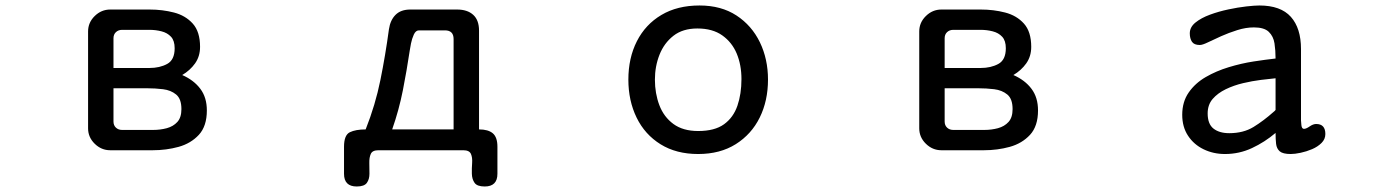

<svg xmlns="http://www.w3.org/2000/svg" viewBox="-20 -553 5040 693"><path d="M377.9 -10.7Q345.7 -10.7 321.8 -34.2Q297.9 -57.6 297.9 -89.8V-439.5Q297.9 -471.7 321.8 -495.1Q345.7 -518.6 377.9 -518.6H519.5Q566.4 -518.6 607.9 -507.8Q649.4 -497.1 675.8 -467.8Q702.1 -438.5 702.1 -383.8Q702.1 -349.6 684.1 -324.2Q666 -298.8 637.7 -282.2Q679.7 -263.7 703.1 -232.4Q726.6 -201.2 726.6 -154.3Q726.6 -97.7 697.8 -66.4Q668.9 -35.2 624.5 -22.9Q580.1 -10.7 531.2 -10.7ZM389.6 -307.6H519.5Q556.6 -307.6 583.5 -322.3Q610.4 -336.9 610.4 -378.9Q610.4 -406.2 597.2 -420.4Q584 -434.6 563 -439.9Q542 -445.3 519.5 -445.3H420.9Q407.2 -445.3 398.4 -437Q389.6 -428.7 389.6 -415ZM420.9 -84H532.2Q558.6 -84 582 -90.3Q605.5 -96.7 620.1 -112.8Q634.8 -128.9 634.8 -159.2Q634.8 -196.3 615.7 -211.9Q596.7 -227.5 568.4 -231Q540 -234.4 511.7 -234.4H389.6V-114.3Q389.6 -100.6 398.4 -92.3Q407.2 -84 420.9 -84Z M1267.6 120.1Q1221.7 120.1 1221.7 74.2V-23.4Q1221.7 -65.4 1242.7 -75.7Q1263.7 -85.9 1299.8 -85.9Q1335 -174.8 1353 -264.2Q1371.1 -353.5 1383.8 -447.3Q1388.7 -480.5 1407.7 -499.5Q1426.8 -518.6 1460.9 -518.6H1629.9Q1667 -518.6 1688 -499.5Q1709 -480.5 1709 -442.4V-85.9Q1742.2 -85.9 1758.8 -71.8Q1775.4 -57.6 1775.4 -23.4V74.2Q1775.4 120.1 1729.5 120.1Q1702.1 120.1 1692.9 106.9Q1683.6 93.8 1683.1 74.2Q1682.6 54.7 1684.1 35.2Q1685.5 15.6 1679.7 2.4Q1673.8 -10.7 1652.3 -10.7H1345.7Q1324.2 -10.7 1318.4 2.4Q1312.5 15.6 1313 35.2Q1313.5 54.7 1313.5 74.2Q1313.5 93.8 1304.2 106.9Q1294.9 120.1 1267.6 120.1ZM1395.5 -85.9H1617.2V-412.1Q1617.2 -443.4 1585.9 -443.4H1492.2Q1480.5 -443.4 1473.6 -428.2Q1466.8 -413.1 1463.4 -396Q1460 -378.9 1459 -371.1Q1448.2 -298.8 1434.1 -227.1Q1419.9 -155.3 1395.5 -85.9Z M2500 2.9Q2420.9 2.9 2364.3 -32.2Q2307.6 -67.4 2277.8 -128.4Q2248 -189.5 2248 -265.6Q2248 -343.8 2278.8 -404.3Q2309.6 -464.8 2367.2 -499Q2424.8 -533.2 2504.9 -533.2Q2583 -533.2 2638.2 -497.1Q2693.4 -460.9 2722.7 -400.4Q2752 -339.8 2752 -265.6Q2752 -189.5 2722.2 -128.9Q2692.4 -68.4 2635.7 -32.7Q2579.1 2.9 2500 2.9ZM2500 -80.1Q2559.6 -80.1 2593.3 -104.5Q2627 -128.9 2641.6 -171.4Q2656.2 -213.9 2656.2 -267.6Q2656.2 -318.4 2639.2 -359.4Q2622.1 -400.4 2586.9 -425.3Q2551.8 -450.2 2497.1 -450.2Q2444.3 -450.2 2410.6 -423.8Q2377 -397.5 2360.4 -355.5Q2343.8 -313.5 2343.8 -265.6Q2343.8 -215.8 2359.9 -173.3Q2376 -130.9 2410.6 -105.5Q2445.3 -80.1 2500 -80.1Z M3377.9 -10.7Q3345.7 -10.7 3321.8 -34.2Q3297.9 -57.6 3297.9 -89.8V-439.5Q3297.9 -471.7 3321.8 -495.1Q3345.7 -518.6 3377.9 -518.6H3519.5Q3566.4 -518.6 3607.9 -507.8Q3649.4 -497.1 3675.8 -467.8Q3702.1 -438.5 3702.1 -383.8Q3702.1 -349.6 3684.1 -324.2Q3666 -298.8 3637.7 -282.2Q3679.7 -263.7 3703.1 -232.4Q3726.6 -201.2 3726.6 -154.3Q3726.6 -97.7 3697.8 -66.4Q3668.9 -35.2 3624.5 -22.9Q3580.1 -10.7 3531.2 -10.7ZM3389.6 -307.6H3519.5Q3556.6 -307.6 3583.5 -322.3Q3610.4 -336.9 3610.4 -378.9Q3610.4 -406.2 3597.2 -420.4Q3584 -434.6 3563 -439.9Q3542 -445.3 3519.5 -445.3H3420.9Q3407.2 -445.3 3398.4 -437Q3389.6 -428.7 3389.6 -415ZM3420.9 -84H3532.2Q3558.6 -84 3582 -90.3Q3605.5 -96.7 3620.1 -112.8Q3634.8 -128.9 3634.8 -159.2Q3634.8 -196.3 3615.7 -211.9Q3596.7 -227.5 3568.4 -231Q3540 -234.4 3511.7 -234.4H3389.6V-114.3Q3389.6 -100.6 3398.4 -92.3Q3407.2 -84 3420.9 -84Z M4401.4 2.9Q4359.4 2.9 4324.2 -14.2Q4289.1 -31.2 4268.1 -63Q4247.1 -94.7 4247.1 -138.7Q4247.1 -185.5 4270.5 -219.2Q4293.9 -252.9 4332 -274.9Q4370.1 -296.9 4415 -310.5Q4460 -324.2 4504.4 -331.1Q4548.8 -337.9 4584 -341.8Q4584 -371.1 4580.1 -396.5Q4576.2 -421.9 4559.6 -438Q4543 -454.1 4505.9 -454.1Q4476.6 -454.1 4445.8 -444.3Q4415 -434.6 4387.7 -422.4Q4360.4 -410.2 4340.3 -400.4Q4320.3 -390.6 4310.5 -390.6Q4290 -390.6 4282.2 -402.3Q4274.4 -414.1 4274.4 -432.6Q4274.4 -455.1 4294.9 -471.7Q4315.4 -488.3 4347.2 -500Q4378.9 -511.7 4413.6 -519Q4448.2 -526.4 4478.5 -529.8Q4508.8 -533.2 4525.4 -533.2Q4602.5 -533.2 4639.2 -492.2Q4675.8 -451.2 4675.8 -376V-118.2Q4675.8 -114.3 4677.2 -101.1Q4678.7 -87.9 4686.5 -87.9Q4694.3 -87.9 4707 -96.7Q4719.7 -105.5 4730.5 -105.5Q4763.7 -105.5 4763.7 -69.3Q4763.7 -50.8 4750 -37.1Q4736.3 -23.4 4715.8 -14.6Q4695.3 -5.9 4674.3 -1.5Q4653.3 2.9 4638.7 2.9Q4610.4 2.9 4599.1 -6.8Q4587.9 -16.6 4585.9 -33.7Q4584 -50.8 4584 -73.2Q4544.9 -40 4499 -18.6Q4453.1 2.9 4401.4 2.9ZM4417 -72.3Q4467.8 -72.3 4504.4 -94.7Q4541 -117.2 4577.1 -149.4Q4581.1 -152.3 4584 -156.2V-270.5Q4562.5 -268.6 4531.2 -264.6Q4500 -260.7 4466.8 -252.9Q4433.6 -245.1 4404.3 -231Q4375 -216.8 4356.9 -195.8Q4338.9 -174.8 4338.9 -143.6Q4338.9 -105.5 4359.9 -88.9Q4380.9 -72.3 4417 -72.3Z"/></svg>

Font: Kosugi Maru
Style: Regular
Weight: 400
Designer: MOTOYA
Version: Version 4.002